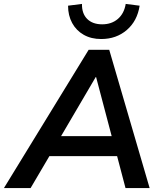

<svg xmlns="http://www.w3.org/2000/svg" viewBox="-58 -959 822 979"><path d="M-38 0 394 -705H499L705 0H582L532 -190L572 -163H158L208 -187L98 0ZM430 -566 240 -242 218 -265H545L518 -240L432 -566ZM458 -760Q407 -760 369 -781.5Q331 -803 310 -841.5Q289 -880 289 -930L360 -939Q359 -890 386.5 -862.5Q414 -835 463 -835Q511 -835 543 -862.5Q575 -890 583 -939L654 -930Q642 -852 588.5 -806Q535 -760 458 -760Z"/></svg>

Font: Nunito Sans 12pt ExtraLight
Style: Italic
Weight: 200
Italic angle: -9°
Designer: Vernon Adams
Foundry: Vernon Adams
Version: Version 3.101;gftools[0.9.27]